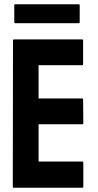

<svg xmlns="http://www.w3.org/2000/svg" viewBox="-20 -881 460 901"><path d="M44 0Q40 0 40 -5L41 -692Q41 -696 45 -696H366Q370 -696 370 -691V-579Q370 -575 366 -575H161V-419H366Q370 -419 370 -415L371 -302Q371 -298 367 -298H161V-123H367Q371 -123 371 -118V-4Q371 0 367 0ZM51 -772Q47 -772 47 -776V-857Q47 -861 51 -861H350Q354 -861 354 -857V-776Q354 -772 350 -772Z"/></svg>

Font: Staatliches
Style: Regular
Weight: 400
Designer: Brian LaRossa & Erica Carras
Foundry: Type Brut Foundry
Version: Version 1.000; ttfautohint (v1.8.2) -l 8 -r 50 -G 200 -x 14 